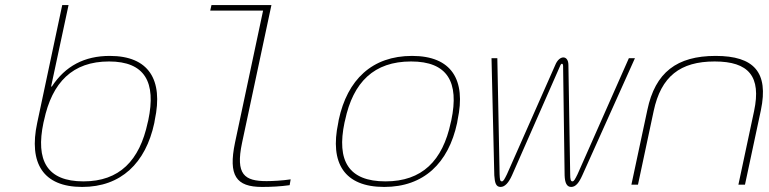

<svg xmlns="http://www.w3.org/2000/svg" viewBox="-20 -730 3040 759"><path d="M590 -244 592 -256C626 -415 568 -509 414 -509C314 -509 238 -469 185 -388H182L251 -710H226L127 -244C93 -85 150 9 305 9C458 9 556 -85 590 -244ZM152 -246 154 -254C186 -405 267 -487 411 -487C553 -487 598 -405 566 -254L564 -246C532 -95 452 -13 310 -13C166 -13 120 -95 152 -246Z M1034 -14C947 -14 910 -39 937 -166L1053 -710H816L811 -688H1020L909 -166C882 -36 913 9 1016 9C1052 9 1090 7 1125 2L1129 -21C1097 -16 1056 -14 1034 -14Z M1319 -256 1317 -244C1283 -85 1341 9 1499 9C1655 9 1753 -85 1787 -244L1789 -256C1823 -415 1765 -509 1609 -509C1451 -509 1353 -415 1319 -256ZM1342 -246 1344 -254C1376 -406 1459 -487 1605 -487C1749 -487 1796 -406 1764 -254L1762 -246C1730 -94 1648 -13 1504 -13C1358 -13 1310 -94 1342 -246Z M2004 -37 2194 -469C2198 -481 2206 -481 2206 -469L2212 -37C2213 -8 2220 9 2238 9C2256 9 2269 -8 2282 -37L2490 -500H2466L2263 -41C2253 -21 2249 -13 2243 -13C2236 -13 2234 -21 2234 -41L2227 -473C2227 -493 2218 -503 2207 -503C2196 -503 2183 -493 2175 -473L1984 -41C1974 -21 1970 -13 1964 -13C1956 -13 1956 -22 1955 -41L1946 -500H1923L1934 -37C1936 -8 1940 9 1959 9C1976 9 1991 -8 2004 -37Z M2539 -295 2476 0H2502L2564 -291C2593 -428 2669 -487 2805 -487C2940 -487 2990 -428 2961 -291L2899 0H2925L2988 -295C3019 -444 2961 -509 2809 -509C2656 -509 2570 -444 2539 -295Z"/></svg>

Font: LT Wave Mono Thin
Style: Italic
Weight: 100
Designer: Daniel Lyons
Version: Version 2.5 (Glyphs App)